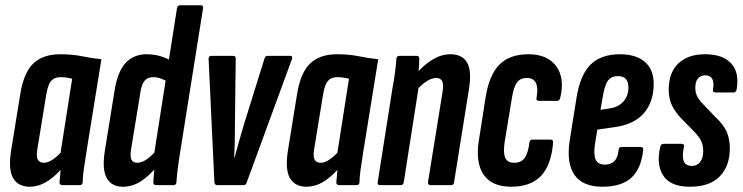

<svg xmlns="http://www.w3.org/2000/svg" viewBox="-20 -703 2822 729"><path d="M93 6Q49 6 30 -26.5Q11 -59 22 -130L57 -346Q70 -427 106.5 -462Q143 -497 209 -497Q254 -497 291 -489.5Q328 -482 365 -478L308 -125Q302 -86 298 -58.5Q294 -31 294 -11Q293 0 282 0H217Q206 0 206 -11Q207 -21 208 -33Q209 -45 210 -58Q184 -29 154.5 -11.5Q125 6 93 6ZM147 -85Q161 -85 177.5 -95.5Q194 -106 210 -123L254 -404Q243 -407 232 -408.5Q221 -410 209 -410Q186 -410 173.5 -395Q161 -380 155 -340L122 -138Q117 -109 123.5 -97Q130 -85 147 -85Z M447 6Q403 6 385 -27.5Q367 -61 378 -130L415 -359Q426 -430 456.5 -463.5Q487 -497 537 -497Q563 -497 586.5 -490.5Q610 -484 633 -470L620 -391Q604 -400 590 -405Q576 -410 562 -410Q549 -410 539 -404.5Q529 -399 522.5 -386Q516 -373 513 -352L478 -138Q473 -109 479 -97Q485 -85 502 -85Q518 -85 537 -98Q556 -111 574 -133L579 -75Q546 -34 514 -14Q482 6 447 6ZM573 0Q562 0 562 -11Q563 -30 565.5 -55.5Q568 -81 570 -98L565 -117L652 -672Q654 -683 664 -683H742Q753 -683 751 -672L664 -125Q658 -88 654.5 -59.5Q651 -31 650 -11Q649 0 638 0Z M806 0Q795 0 794 -11L772 -480Q772 -491 783 -491H865Q876 -491 875 -480L872 -232Q872 -200 871.5 -170.5Q871 -141 869 -106H871Q880 -139 888.5 -169.5Q897 -200 907 -233L984 -480Q987 -491 996 -491H1081Q1092 -491 1089 -480L917 -11Q914 0 906 0Z M1144 6Q1100 6 1081 -26.5Q1062 -59 1073 -130L1108 -346Q1121 -427 1157.5 -462Q1194 -497 1260 -497Q1305 -497 1342 -489.5Q1379 -482 1416 -478L1359 -125Q1353 -86 1349 -58.5Q1345 -31 1345 -11Q1344 0 1333 0H1268Q1257 0 1257 -11Q1258 -21 1259 -33Q1260 -45 1261 -58Q1235 -29 1205.5 -11.5Q1176 6 1144 6ZM1198 -85Q1212 -85 1228.5 -95.5Q1245 -106 1261 -123L1305 -404Q1294 -407 1283 -408.5Q1272 -410 1260 -410Q1237 -410 1224.5 -395Q1212 -380 1206 -340L1173 -138Q1168 -109 1174.5 -97Q1181 -85 1198 -85Z M1616 0Q1604 0 1605 -11L1660 -352Q1665 -382 1659 -394.5Q1653 -407 1636 -407Q1620 -407 1601.5 -395.5Q1583 -384 1563 -362L1558 -420Q1589 -457 1622.5 -477Q1656 -497 1690 -497Q1736 -497 1754 -464.5Q1772 -432 1760 -361L1704 -11Q1703 0 1693 0ZM1424 0Q1412 0 1414 -11L1470 -367Q1477 -405 1480.5 -433Q1484 -461 1485 -480Q1486 -491 1497 -491H1562Q1572 -491 1572 -480Q1572 -462 1569.5 -436.5Q1567 -411 1565 -394L1570 -375L1513 -11Q1511 0 1501 0Z M1921 6Q1848 6 1816.5 -39.5Q1785 -85 1798 -169L1824 -335Q1838 -420 1877 -458.5Q1916 -497 1986 -497Q2059 -497 2092 -451.5Q2125 -406 2107 -331Q2104 -320 2096 -320H2027Q2015 -320 2017 -331Q2024 -368 2015 -387.5Q2006 -407 1980 -407Q1956 -407 1943 -390Q1930 -373 1923 -327L1896 -163Q1890 -122 1898.5 -103.5Q1907 -85 1932 -85Q1959 -85 1972 -103Q1985 -121 1990 -161Q1992 -173 2001 -173H2070Q2081 -173 2080 -161Q2073 -76 2034 -35Q1995 6 1921 6Z M2267 6Q2193 6 2161.5 -38.5Q2130 -83 2143 -169L2169 -332Q2183 -419 2222.5 -458Q2262 -497 2334 -497Q2395 -497 2428.5 -468Q2462 -439 2462 -385Q2462 -316 2424.5 -273Q2387 -230 2312 -220L2248 -211L2239 -156Q2233 -115 2242 -96.5Q2251 -78 2276 -78Q2300 -78 2313 -91.5Q2326 -105 2329 -135Q2330 -145 2340 -145H2412Q2424 -145 2422 -134Q2415 -63 2377.5 -28.5Q2340 6 2267 6ZM2260 -286 2293 -291Q2328 -296 2347 -317.5Q2366 -339 2366 -371Q2366 -414 2326 -414Q2301 -414 2288.5 -397Q2276 -380 2269 -338Z M2599 6Q2526 6 2498.5 -36Q2471 -78 2487 -146Q2490 -157 2500 -157H2567Q2573 -157 2576 -153.5Q2579 -150 2577 -146Q2569 -110 2576 -91.5Q2583 -73 2607 -73Q2627 -73 2638.5 -88Q2650 -103 2650 -129Q2650 -151 2642.5 -167Q2635 -183 2616 -203L2566 -254Q2544 -277 2531.5 -302.5Q2519 -328 2519 -363Q2519 -427 2555.5 -462Q2592 -497 2657 -497Q2724 -497 2756 -462.5Q2788 -428 2777 -364Q2775 -352 2766 -352H2696Q2685 -352 2687 -364Q2692 -389 2684.5 -403Q2677 -417 2658 -417Q2640 -417 2630 -405Q2620 -393 2620 -370Q2620 -353 2626 -339.5Q2632 -326 2649 -308L2697 -258Q2726 -231 2738.5 -204Q2751 -177 2751 -139Q2751 -73 2713 -33.5Q2675 6 2599 6Z"/></svg>

Font: Sofia Sans Extra Condensed
Style: Bold Italic
Weight: 700
Italic angle: -9°
Designer: Botio Nikoltchev, Ani Petrova
Foundry: lettersoup
Version: Version 4.101